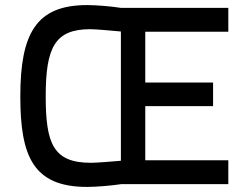

<svg xmlns="http://www.w3.org/2000/svg" viewBox="-20 -725 984 756"><path d="M879 0V-94H552V-307H819V-400H552V-600H879V-694H456C419 -700 360 -705 323 -705C122 -705 60 -593 60 -345C60 -109 111 11 323 11C360 11 418 6 458 0ZM338 -84C190 -84 160 -159 160 -346C160 -538 196 -610 335 -610C360 -610 421 -604 456 -601V-92C422 -89 360 -84 338 -84Z"/></svg>

Font: TitilliumText22L
Style: 600 wt
Weight: 600
Designer: Campivisivi
Foundry: Campivisivi
Version: 1.000